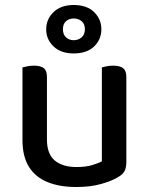

<svg xmlns="http://www.w3.org/2000/svg" viewBox="-20 -735 596 769"><path d="M70 -174V-260H168V-177Q168 -118 199.5 -92Q231 -66 286 -66Q323 -66 348.5 -73.5Q374 -81 388 -89V-260H486V-86Q486 -65 479.5 -51Q473 -37 452 -25Q427 -10 384.5 2Q342 14 285 14Q218 14 169.5 -6Q121 -26 95.5 -67.5Q70 -109 70 -174ZM486 -210H388V-465Q394 -467 406.5 -469.5Q419 -472 433 -472Q460 -472 473 -462Q486 -452 486 -427ZM168 -210H70V-465Q77 -467 89.5 -469.5Q102 -472 116 -472Q143 -472 155.5 -462Q168 -452 168 -427ZM165 -618Q165 -658 194.5 -686.5Q224 -715 275 -715Q328 -715 357 -686.5Q386 -658 386 -618Q386 -577 357 -549Q328 -521 275 -521Q224 -521 194.5 -549Q165 -577 165 -618ZM232 -618Q232 -597 244.5 -585.5Q257 -574 275 -574Q294 -574 307 -585.5Q320 -597 320 -618Q320 -639 307 -650Q294 -661 275 -661Q257 -661 244.5 -650Q232 -639 232 -618Z"/></svg>

Font: Baloo Tamma 2 Medium
Style: Regular
Weight: 500
Designer: Divya Kowshik, Shuchita Grover and Ek Type
Foundry: Ek Type
Version: Version 1.700